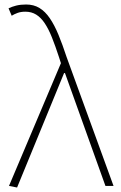

<svg xmlns="http://www.w3.org/2000/svg" viewBox="-20 -827 536 854"><path d="M20 0 251 -546 242 -574Q226 -623 211 -660.5Q196 -698 179 -723.5Q162 -749 141 -762Q120 -775 93 -775Q73 -775 58 -769.5Q43 -764 32 -757L18 -790Q32 -797 51.5 -802Q71 -807 96 -807Q130 -807 155.5 -791.5Q181 -776 201.5 -746Q222 -716 240 -672.5Q258 -629 276 -574L485 0H449L269 -502H265L56 7Z"/></svg>

Font: SpoqaHanSans
Style: Thin
Weight: 250
Designer: [Spoqa Han Sans] Dong-huui Kim \uAE40 \uB3D9 \uD718   [Noto Sans] Ryoko NISHIZUKA \u897F \u585A \u6DBC \u5B50  (kana & i
Foundry: Spoqa (http://bi.spoqa.com)
Version: Version 1.004;PS 1.004;hotconv 1.0.82;makeotf.lib2.5.63406